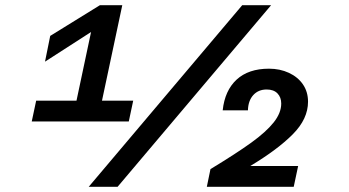

<svg xmlns="http://www.w3.org/2000/svg" viewBox="-20 -718 1340 738"><path d="M119 -331H274L330 -595L153 -481L173 -580L364 -698H450L372 -331H492L475 -251H102ZM911 -698H1022L432 0H321ZM1061 -320Q1061 -344 1046.5 -359Q1032 -374 1005 -374Q973 -374 953.5 -352.5Q934 -331 933 -294H836Q844 -370 889.5 -412Q935 -454 1014 -454Q1056 -454 1090.5 -438Q1125 -422 1144.5 -393.5Q1164 -365 1164 -327Q1164 -261 1105.5 -202Q1047 -143 942 -80H1126L1109 0H775L789 -68Q888 -128 945.5 -169.5Q1003 -211 1032 -247.5Q1061 -284 1061 -320Z"/></svg>

Font: Azeret Mono Medium
Style: Italic
Weight: 500
Italic angle: -12°
Designer: Martin Vácha
Foundry: Displaay
Version: Version 1.000; Glyphs 3.0.3, build 3074